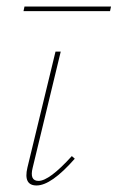

<svg xmlns="http://www.w3.org/2000/svg" viewBox="-20 -565 360 588"><path d="M52 -531 55 -545H320L317 -531ZM92 3Q51 3 64 -52L150 -407H166L80 -51Q70 -11 98 -11Q131 -11 200 -87L209 -79Q137 3 92 3Z"/></svg>

Font: EauTestText Thin
Style: Italic
Weight: 250
Italic angle: -12°
Designer: Christian Thalmann (Catharsis Fonts)
Version: Version 0.001;PS 000.001;hotconv 1.0.88;makeotf.lib2.5.64775